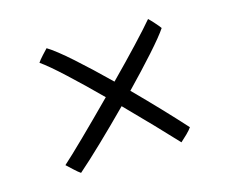

<svg xmlns="http://www.w3.org/2000/svg" viewBox="-64 -609 647 541"><g transform="rotate(-15 260.0 -339.0)"><path d="M108.5 -518.5Q132.5 -504 175.8 -465.5Q219 -427 269 -378Q313.5 -423 351 -463Q388.5 -503 406 -524Q411.5 -519 422 -507.2Q432.5 -495.5 436.5 -489.5Q422.5 -468.5 386.5 -428.2Q350.5 -388 305.5 -341.5Q380 -266.5 441 -199Q436.5 -192 425.8 -181.5Q415 -171 407 -164Q382 -191 346 -228.5Q310 -266 270.5 -306Q226.5 -261.5 184 -220.8Q141.5 -180 111.5 -154Q104 -159 92.8 -169.5Q81.5 -180 74.5 -186.5Q95.5 -205 140 -248.5Q184.5 -292 234 -342Q186 -390 143.5 -429.2Q101 -468.5 78.5 -484Q83 -491 93.8 -502.8Q104.5 -514.5 108.5 -518.5Z"/></g></svg>

Font: Grandstander ExtraLight
Style: Regular
Weight: 200
Designer: Tyler Finck
Foundry: Etcetera Type Co
Version: Version 1.200; ttfautohint (v1.8.3)